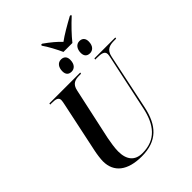

<svg xmlns="http://www.w3.org/2000/svg" viewBox="-289 -1194 1351 1351"><g transform="rotate(-45 387.0 -518.5)"><path d="M444 -900H533C567 -943 617 -995 665 -1039L666 -1047H654C597 -1016 531 -978 494 -950C468 -979 426 -1014 379 -1047H369L367 -1039C392 -1005 427 -938 444 -900ZM387 -761C413 -761 439 -780 439 -828C439 -860 420 -875 394 -875C361 -875 342 -847 342 -809C342 -776 359 -761 387 -761ZM570 -761C596 -761 622 -780 622 -827C622 -860 603 -875 577 -875C545 -875 525 -847 525 -809C525 -776 543 -761 570 -761ZM314 10C468 10 541 -73 572 -218L660 -637C672 -696 710 -704 754 -704H772L774 -714H566L564 -704H581C623 -704 654 -699 654 -668C654 -662 652 -648 649 -636L561 -223C533 -88 467 -3 334 -3C260 -3 221 -48 221 -133C221 -168 229 -215 236 -252L320 -639C331 -696 366 -704 407 -704H423L425 -714H118L116 -704H130C169 -704 194 -699 194 -671C194 -662 191 -646 187 -628L108 -254C102 -227 96 -182 96 -159C96 -51 173 10 314 10Z"/></g></svg>

Font: Noto Serif Display SemiCondensed SemiBold
Style: Italic
Weight: 600
Width: 4
Italic angle: -12°
Designer: Monotype Design Team
Foundry: Monotype Imaging Inc.
Version: Version 2.009